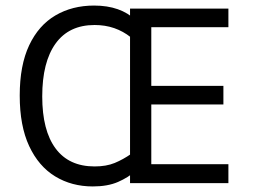

<svg xmlns="http://www.w3.org/2000/svg" viewBox="-20 -659 917 691"><path d="M314 12Q238 12 178.5 -24.2Q119 -60.5 85 -133.2Q51 -206 51 -315Q51 -424 85 -496Q119 -568 179.5 -603.5Q240 -639 318.5 -639Q366.5 -639 404 -625.8Q441.5 -612.5 467 -587.5L450.5 -525Q423.5 -546.5 391 -557.8Q358.5 -569 320.5 -569Q228 -569 180 -502.2Q132 -435.5 132 -312Q132 -189.5 180 -124.8Q228 -60 320.5 -60Q362.5 -60 392.8 -72.5Q423 -85 452.5 -105.5L467 -43Q442 -20.5 404.8 -4.2Q367.5 12 314 12ZM448 0V-628H802V-561H508.5L524.5 -579V-332.5L508.5 -350H784V-283H508.5L524.5 -300.5V-50.5L508.5 -68H802V0Z"/></svg>

Font: Karla ExtraLight
Style: Regular
Weight: 400
Version: Version 2.001